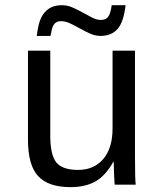

<svg xmlns="http://www.w3.org/2000/svg" viewBox="-20 -728 640 757"><path d="M178.2 -528.3V-193.4Q178.2 -117.2 202.1 -87.6Q226.1 -58.1 287.6 -58.1Q350.6 -58.1 387.2 -101.1Q423.8 -144 423.8 -222.2V-528.3H512.2V-112.8Q512.2 -20.5 515.1 0H432.1Q431.6 -2.4 431.2 -13.2Q430.7 -23.9 429.9 -37.8Q429.2 -51.8 428.2 -90.3H426.8Q396.5 -35.6 356.7 -12.9Q316.9 9.8 257.8 9.8Q170.9 9.8 130.6 -33.4Q90.3 -76.7 90.3 -176.3V-528.3ZM376.5 -586.4Q356 -586.4 335.4 -595.5Q314.9 -604.5 295.4 -615.5Q275.9 -626.5 257.1 -635.5Q238.3 -644.5 221.2 -644.5Q209 -644.5 201.7 -639.9Q194.3 -635.3 189.5 -626.5Q184.6 -617.7 179.2 -586.4H125Q130.4 -633.3 141.8 -657.2Q153.3 -681.2 173.3 -694.3Q193.4 -707.5 224.1 -707.5Q245.6 -707.5 266.1 -698.5Q286.6 -689.5 306.2 -678.5Q325.7 -667.5 343.8 -658.4Q361.8 -649.4 377.9 -649.4Q396 -649.4 405.8 -660.9Q415.5 -672.4 420.4 -707.5H475.1Q467.3 -640.1 443.1 -613.3Q418.9 -586.4 376.5 -586.4Z"/></svg>

Font: Cousine
Style: Regular
Weight: 400
Monospace: yes
Designer: Steve Matteson
Foundry: Monotype Imaging Inc.
Version: Version 1.21